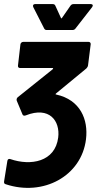

<svg xmlns="http://www.w3.org/2000/svg" viewBox="-34 -719 482 940"><path d="M336 -580 417 -684C423 -692 420 -699 411 -699H326C321 -699 315 -697 311 -691L270 -632C267 -628 265 -628 264 -632L237 -691C235 -697 229 -699 224 -699H137C129 -699 125 -692 129 -684L182 -580C184 -575 189 -572 194 -572H321C327 -572 333 -575 336 -580ZM241 -262 389 -384C393 -388 396 -393 397 -399L410 -502C411 -509 406 -514 400 -514H80C73 -514 67 -509 66 -502L54 -398C53 -391 57 -386 64 -386H223C227 -386 227 -383 224 -380L53 -243C48 -239 46 -232 48 -226L76 -159C78 -153 85 -151 92 -154C208 -200 261 -127 251 -46C236 74 116 94 17 60C9 57 3 61 2 69L-14 169C-15 177 -13 181 -6 183C178 244 365 143 387 -37C399 -134 359 -230 242 -256C237 -256 237 -259 241 -262Z"/></svg>

Font: Barlow Semi Condensed
Style: Bold Italic
Weight: 700
Width: 4
Italic angle: -7°
Designer: Jeremy Tribby
Foundry: Tribby Type
Version: Version 1.422;hotconv 1.0.109;makeotfexe 2.5.65596